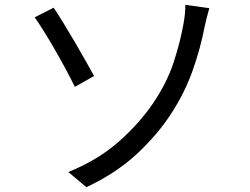

<svg xmlns="http://www.w3.org/2000/svg" viewBox="-20 -751 1040 798"><path d="M264 -36Q389 -87 475 -163.5Q561 -240 617 -323Q675 -409 702.5 -494.5Q730 -580 742 -649Q746 -669 748.5 -693Q751 -717 750 -731L850 -717Q844 -697 838.5 -674.5Q833 -652 830 -638Q813 -549 780.5 -457.5Q748 -366 693 -281Q635 -191 548 -110.5Q461 -30 339 27ZM203 -719Q220 -694 243 -656.5Q266 -619 290.5 -577Q315 -535 336.5 -497Q358 -459 371 -435L291 -390Q275 -423 253 -464Q231 -505 207 -546.5Q183 -588 161.5 -622.5Q140 -657 124 -679Z"/></svg>

Font: Farlight84_Sys_V01
Style: Regular
Weight: 400
Designer: Ryoko NISHIZUKA  (kana, bopomofo & ideographs); Paul D. Hunt (Latin, Greek & Cyrillic); Sandoll Communications , Soo-you
Foundry: Adobe
Version: Version 2.004;October 29, 2024;FontCreator 14.0.0.2814 64-bi